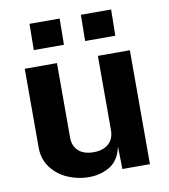

<svg xmlns="http://www.w3.org/2000/svg" viewBox="-83 -798 771 878"><g transform="rotate(-10 303.0 -359.0)"><path d="M56 -163V-529H205.5V-182Q205.5 -144 230.2 -121.2Q255 -98.5 300.5 -98.5Q344.5 -98.5 370 -121.2Q395.5 -144 395.5 -184.5V-529H544V0H416L414 -105Q400.5 -42 357.8 -16Q315 10 259.5 10Q209 10 162 -10.2Q115 -30.5 85.5 -69.8Q56 -109 56 -163ZM351.5 -727.5H492L490 -606H350ZM113 -727.5H253L251.5 -606H111.5Z"/></g></svg>

Font: 1883 Sans
Style: Bold
Weight: 700
Designer: 1883 Sans project is a fork of Public Sans.
Version: Version 1.009